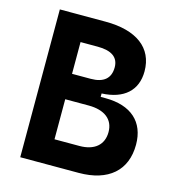

<svg xmlns="http://www.w3.org/2000/svg" viewBox="-104 -782 794 870"><g transform="rotate(15 293.0 -346.5)"><path d="M69.8 0H343.8C482.9 0 562 -69.3 562 -190.4C562 -297.4 493.7 -358.4 373.5 -358.4H351.1V-374.5C454.6 -378.9 513.2 -431.6 513.2 -521.5C513.2 -631.3 430.2 -693.4 284.2 -693.4H69.8ZM198.7 -118.7V-306.6H308.6C383.8 -306.6 426.8 -272.5 426.8 -213.4C426.8 -153.3 385.7 -118.7 315.4 -118.7ZM198.7 -425.8V-574.7H279.3C344.7 -574.7 377.9 -550.8 377.9 -503.9C377.9 -452.1 346.7 -425.8 286.1 -425.8Z"/></g></svg>

Font: Cascadia Mono NF
Style: Bold
Weight: 700
Monospace: yes
Designer: Aaron Bell
Foundry: Saja Typeworks
Version: Version 2404.023